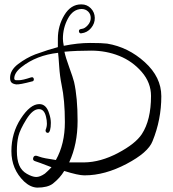

<svg xmlns="http://www.w3.org/2000/svg" viewBox="-20 -804 788 876"><path d="M45 -447Q45 -438 54 -438H66Q83 -438 122 -451Q128 -453 131.5 -449.5Q135 -446 134.5 -440.5Q134 -435 129 -433H128Q68 -417 53.5 -419Q39 -421 32.5 -427.5Q26 -434 26 -449Q26 -484 63 -512Q100 -540 141 -556Q205 -579 244 -589V-627Q244 -686 273.5 -735Q303 -784 350 -784Q351 -784 352 -784Q377 -784 394.5 -766Q412 -748 412.5 -722.5Q413 -697 395.5 -676Q378 -655 351 -652Q345 -651 342 -655.5Q339 -660 340.5 -665.5Q342 -671 354.5 -672.5Q367 -674 380.5 -689Q394 -704 394 -722Q394 -740 382 -751.5Q370 -763 352 -763Q313 -762 290 -719.5Q267 -677 267 -627Q267 -615 271 -595Q335 -608 390.5 -608Q446 -608 469 -605Q565 -589 640.5 -520.5Q716 -452 716 -365Q716 -258 676 -160Q656 -108 557 -56Q458 -4 367 -4Q366 -4 364 -4Q337 -4 273 -24Q254 8 221 34Q197 52 150 52Q119 51 90 24Q32 -32 32 -114.5Q32 -197 75 -263Q118 -329 159 -329Q160 -329 160 -329Q191 -329 204 -287Q212 -264 212 -243.5Q212 -223 208.5 -211Q205 -199 199.5 -198Q194 -197 190.5 -201Q187 -205 188 -211Q194 -225 194 -240Q194 -255 190 -271Q182 -306 158 -306Q157 -306 157 -306Q129 -306 100 -259Q71 -212 64 -183Q57 -154 57 -115Q57 -76 67.5 -50.5Q78 -25 102.5 -11Q127 3 144.5 3.5Q162 4 185 -12Q198 -23 215 -41Q153 -65 140.5 -68.5Q128 -72 131.5 -84Q135 -96 148 -93Q152 -92 160 -89Q178 -82 235 -74Q276 -147 276 -247Q276 -347 261 -417Q253 -456 250 -502Q247 -548 245 -563Q146 -552 78 -498Q46 -473 45 -447ZM669 -366Q669 -427 626.5 -476Q584 -525 524 -549Q464 -573 396 -573Q328 -573 274 -568Q279 -543 296 -496.5Q313 -450 318 -430Q334 -359 334 -252.5Q334 -146 296 -64V-63H364Q439 -64 518.5 -106Q598 -148 627 -192Q669 -256 669 -366Z"/></svg>

Font: Ruge Boogie
Style: Regular
Weight: 400
Version: Version 1.003